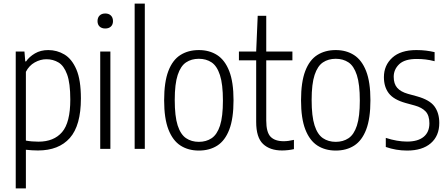

<svg xmlns="http://www.w3.org/2000/svg" viewBox="-20 -828 2492 1068"><path d="M67.5 220V-541.5H116L120.5 -486.5H125Q142.5 -512 174.2 -530.8Q206 -549.5 248.5 -549.5Q297 -549.5 338.2 -525Q379.5 -500.5 404.8 -442Q430 -383.5 430 -280.5Q430 -130 368.5 -60.5Q307 9 191 9Q159 9 124 5V220ZM194 -40Q279.5 -40 325.2 -93Q371 -146 371 -274.5Q371 -366 353.2 -414.2Q335.5 -462.5 305.5 -480.5Q275.5 -498.5 238 -498.5Q205 -498.5 173.2 -480.8Q141.5 -463 124 -428.5V-46Q156 -40 194 -40Z M537.5 0V-541.5H594V0ZM565.5 -669.5Q545.5 -669.5 534 -680.5Q522.5 -691.5 522.5 -710.5Q522.5 -730 534 -741.5Q545.5 -753 565.5 -753Q585.5 -753 597 -741.5Q608.5 -730 608.5 -710.5Q608.5 -691.5 597 -680.5Q585.5 -669.5 565.5 -669.5Z M729 0V-808H785.5V0Z M1086 9.5Q1027.5 9.5 984.2 -18.2Q941 -46 917 -107.5Q893 -169 893 -270Q893 -371.5 916.5 -433Q940 -494.5 983.5 -522Q1027 -549.5 1086 -549.5Q1144.5 -549.5 1187.8 -521.8Q1231 -494 1255 -432.8Q1279 -371.5 1279 -270.5Q1279 -169 1255.5 -107.5Q1232 -46 1188.8 -18.2Q1145.5 9.5 1086 9.5ZM1086 -39Q1127 -39 1157.2 -59.2Q1187.5 -79.5 1203.8 -129.2Q1220 -179 1220 -268.5Q1220 -359.5 1203.5 -410.2Q1187 -461 1157 -481Q1127 -501 1086 -501Q1045 -501 1015 -481Q985 -461 968.5 -411.2Q952 -361.5 952 -272Q952 -181 968.2 -130.5Q984.5 -80 1014.8 -59.5Q1045 -39 1086 -39Z M1549 9Q1481.5 9 1443.2 -27.2Q1405 -63.5 1405 -149.5V-492.5H1309V-541.5H1405L1413.5 -740H1461V-541.5H1606.5V-492.5H1461V-157.5Q1461 -92.5 1485 -67.5Q1509 -42.5 1558.5 -42.5Q1583 -42.5 1615 -50V1.5Q1600.5 5 1582.8 7Q1565 9 1549 9Z M1847.5 9.5Q1789 9.5 1745.8 -18.2Q1702.5 -46 1678.5 -107.5Q1654.5 -169 1654.5 -270Q1654.5 -371.5 1678 -433Q1701.5 -494.5 1745 -522Q1788.5 -549.5 1847.5 -549.5Q1906 -549.5 1949.2 -521.8Q1992.5 -494 2016.5 -432.8Q2040.5 -371.5 2040.5 -270.5Q2040.5 -169 2017 -107.5Q1993.5 -46 1950.2 -18.2Q1907 9.5 1847.5 9.5ZM1847.5 -39Q1888.5 -39 1918.8 -59.2Q1949 -79.5 1965.2 -129.2Q1981.5 -179 1981.5 -268.5Q1981.5 -359.5 1965 -410.2Q1948.5 -461 1918.5 -481Q1888.5 -501 1847.5 -501Q1806.5 -501 1776.5 -481Q1746.5 -461 1730 -411.2Q1713.5 -361.5 1713.5 -272Q1713.5 -181 1729.8 -130.5Q1746 -80 1776.2 -59.5Q1806.5 -39 1847.5 -39Z M2244.5 9.5Q2183 9.5 2126 -10.5V-61Q2189.5 -40.5 2244 -40.5Q2304.5 -40.5 2336.5 -66.8Q2368.5 -93 2368.5 -142Q2368.5 -185.5 2347.8 -207.8Q2327 -230 2287.5 -241L2236.5 -255Q2170 -273.5 2142.8 -309Q2115.5 -344.5 2115.5 -399Q2115.5 -464.5 2162 -507Q2208.5 -549.5 2296 -549.5Q2325 -549.5 2349.5 -546.5Q2374 -543.5 2397.5 -538V-487.5Q2370.5 -494.5 2347.2 -497.2Q2324 -500 2297.5 -500Q2231 -500 2200.5 -470.8Q2170 -441.5 2170 -401Q2170 -362 2189.2 -339.8Q2208.5 -317.5 2249 -306L2300 -292Q2370 -272.5 2396.8 -236Q2423.5 -199.5 2423.5 -144Q2423.5 -72 2376.2 -31.2Q2329 9.5 2244.5 9.5Z"/></svg>

Font: Encode Sans Cnd Lt
Style: Regular
Weight: 300
Width: 3
Designer: Multiple Designers
Foundry: Impallari Type
Version: Version 3.002; ttfautohint (v1.8.3) -l 8 -r 50 -G 200 -x 14 